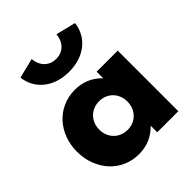

<svg xmlns="http://www.w3.org/2000/svg" viewBox="-213 -896 1043 1043"><g transform="rotate(-45 308.5 -375.0)"><path d="M20.9 -233.6Q20.9 -285.9 38 -330.9Q55 -375.9 85.5 -409.1Q115.9 -442.3 158.2 -461.1Q200.5 -480 250.9 -480Q341.4 -480 404.1 -415V-465.5H565.9V0H404.1V-50.5Q341.4 14.5 250.9 14.5Q200.5 14.5 158.2 -4.5Q115.9 -23.6 85.5 -57Q55 -90.5 38 -135.9Q20.9 -181.4 20.9 -233.6ZM191.4 -232.7Q191.4 -209.1 199.5 -188.9Q207.7 -168.6 222.3 -153.9Q236.8 -139.1 256.6 -130.9Q276.4 -122.7 300 -122.7Q323.2 -122.7 343 -130.9Q362.7 -139.1 377 -153.9Q391.4 -168.6 399.5 -188.9Q407.7 -209.1 407.7 -232.7Q407.7 -256.8 399.5 -277Q391.4 -297.3 377 -311.8Q362.7 -326.4 343 -334.5Q323.2 -342.7 300 -342.7Q276.4 -342.7 256.6 -334.5Q236.8 -326.4 222.3 -311.6Q207.7 -296.8 199.5 -276.8Q191.4 -256.8 191.4 -232.7ZM298.2 -570.5Q254.1 -570.5 217.5 -582.5Q180.9 -594.5 153.6 -616.4Q126.4 -638.2 109.5 -668.6Q92.7 -699.1 88.6 -735.5L202.7 -763.6Q204.5 -746.4 210.7 -729.5Q216.8 -712.7 228.4 -699.5Q240 -686.4 257.3 -678.2Q274.5 -670 298.2 -670Q322.3 -670 339.3 -678.2Q356.4 -686.4 368 -699.5Q379.5 -712.7 385.7 -729.5Q391.8 -746.4 393.6 -763.6L507.7 -735.5Q503.6 -699.1 486.8 -668.6Q470 -638.2 442.7 -616.4Q415.5 -594.5 378.9 -582.5Q342.3 -570.5 298.2 -570.5Z"/></g></svg>

Font: Spartan ExtBd
Style: Regular
Weight: 800
Designer: Matt Bailey, Mirko Velimirovic
Foundry: Matt Bailey
Version: Version 1.005